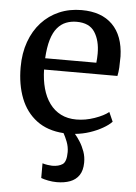

<svg xmlns="http://www.w3.org/2000/svg" viewBox="-56 -613 634 897"><g transform="rotate(5 261.0 -164.5)"><path d="M244 241Q224.5 241 204 237Q183.5 233 170.5 228V159Q181 162.5 195 164.5Q209 166.5 216 166.5Q246.5 166.5 264.8 154.2Q283 142 283 96.5Q283 72 273.8 48.2Q264.5 24.5 256 10Q180 5 129.5 -33Q79 -71 54.2 -134.5Q29.5 -198 29.5 -279.5Q29.5 -345.5 48.8 -399Q68 -452.5 103 -490.8Q138 -529 185.8 -549.5Q233.5 -570 290.5 -570Q384 -570 435.5 -518.5Q487 -467 490 -370.5Q490 -340.5 488.8 -318Q487.5 -295.5 483.5 -278H139.5Q140.5 -230 151.5 -189.8Q162.5 -149.5 184 -120Q205.5 -90.5 237 -74.5Q268.5 -58.5 310 -58.5Q352 -58.5 395 -73.5Q438 -88.5 460.5 -107L480 -63Q465 -47 438.2 -31.8Q411.5 -16.5 378.5 -5.5Q345.5 5.5 309.5 9Q320.5 21.5 333.5 41.8Q346.5 62 355.5 87Q364.5 112 364 140Q363.5 176.5 348.2 198.8Q333 221 306.2 231Q279.5 241 244 241ZM140 -331H380Q381 -339.5 381.8 -352Q382.5 -364.5 382.5 -374Q382.5 -435 357.2 -474.2Q332 -513.5 272 -513.5Q245.5 -513.5 222.5 -504.5Q199.5 -495.5 181.8 -474.5Q164 -453.5 153.5 -418.2Q143 -383 140 -331Z"/></g></svg>

Font: Merriweather Light 18pt
Style: Regular
Weight: 400
Version: Version 2.100